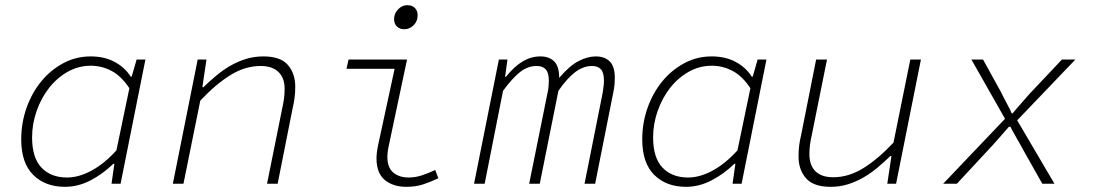

<svg xmlns="http://www.w3.org/2000/svg" viewBox="-20 -710 4240 742"><path d="M231 12Q155 12 108.5 -34Q62 -80 62 -171Q62 -235 82.5 -293Q103 -351 139 -395Q175 -439 224 -465.5Q273 -492 330 -492Q384 -492 423.5 -470.5Q463 -449 485 -414H489L508 -480H542L446 0H411L422 -77H418Q378 -38 330 -13Q282 12 231 12ZM239 -24Q285 -24 334.5 -51Q384 -78 430 -129L480 -369Q449 -416 411 -436Q373 -456 331 -456Q283 -456 241.5 -432.5Q200 -409 169.5 -370Q139 -331 121.5 -281Q104 -231 104 -179Q104 -100 140.5 -62Q177 -24 239 -24Z M648 0 744 -480H778L762 -373H766Q790 -396 815.5 -417.5Q841 -439 869.5 -455.5Q898 -472 930 -482Q962 -492 998 -492Q1064 -492 1092.5 -459Q1121 -426 1121 -375Q1121 -352 1118.5 -332.5Q1116 -313 1111 -292L1053 0H1012L1070 -288Q1075 -310 1077.5 -328.5Q1080 -347 1080 -367Q1080 -409 1056 -432Q1032 -455 987 -455Q927 -455 870 -419.5Q813 -384 754 -321L689 0Z M1550 12Q1499 12 1467 -14.5Q1435 -41 1435 -98Q1435 -119 1441 -148L1505 -444H1319L1327 -480H1553L1481 -140Q1479 -130 1478 -121.5Q1477 -113 1477 -105Q1477 -62 1500 -43Q1523 -24 1559 -24Q1585 -24 1609.5 -32Q1634 -40 1662 -53L1674 -21Q1644 -7 1615.5 2.5Q1587 12 1550 12ZM1543 -597Q1525 -597 1514 -607.5Q1503 -618 1503 -636Q1503 -658 1518.5 -674Q1534 -690 1554 -690Q1573 -690 1583.5 -679Q1594 -668 1594 -651Q1594 -628 1578.5 -612.5Q1563 -597 1543 -597Z M1812 0 1908 -480H1941L1932 -413H1935Q1968 -454 2000.5 -473Q2033 -492 2068 -492Q2102 -492 2121.5 -473Q2141 -454 2141 -409Q2181 -456 2216 -474Q2251 -492 2282 -492Q2317 -492 2336.5 -472.5Q2356 -453 2356 -409Q2356 -397 2355 -384.5Q2354 -372 2350 -352L2280 0H2239L2309 -351Q2311 -365 2312.5 -376Q2314 -387 2314 -398Q2314 -429 2302.5 -442Q2291 -455 2268 -455Q2234 -455 2202.5 -431Q2171 -407 2138 -359L2066 0H2025L2096 -351Q2099 -365 2100 -376Q2101 -387 2101 -398Q2101 -429 2089 -442Q2077 -455 2054 -455Q2019 -455 1989 -431Q1959 -407 1924 -359L1853 0Z M2631 12Q2555 12 2508.5 -34Q2462 -80 2462 -171Q2462 -235 2482.5 -293Q2503 -351 2539 -395Q2575 -439 2624 -465.5Q2673 -492 2730 -492Q2784 -492 2823.5 -470.5Q2863 -449 2885 -414H2889L2908 -480H2942L2846 0H2811L2822 -77H2818Q2778 -38 2730 -13Q2682 12 2631 12ZM2639 -24Q2685 -24 2734.5 -51Q2784 -78 2830 -129L2880 -369Q2849 -416 2811 -436Q2773 -456 2731 -456Q2683 -456 2641.5 -432.5Q2600 -409 2569.5 -370Q2539 -331 2521.5 -281Q2504 -231 2504 -179Q2504 -100 2540.5 -62Q2577 -24 2639 -24Z M3190 12Q3124 12 3095 -21Q3066 -54 3066 -105Q3066 -128 3068.5 -148Q3071 -168 3076 -188L3134 -480H3176L3118 -192Q3113 -170 3110.5 -152Q3108 -134 3108 -114Q3108 -71 3131.5 -48Q3155 -25 3200 -25Q3260 -25 3317 -60.5Q3374 -96 3433 -159L3498 -480H3539L3443 0H3409L3425 -107H3421Q3397 -84 3371.5 -62.5Q3346 -41 3317.5 -24.5Q3289 -8 3257.5 2Q3226 12 3190 12Z M3625 0 3864 -251 3734 -480H3779L3848 -355Q3848 -354 3854.5 -341.5Q3861 -329 3869 -314Q3877 -299 3883.5 -286Q3890 -273 3890 -272H3894Q3894 -273 3905 -286Q3916 -299 3929.5 -314Q3943 -329 3954 -342Q3965 -355 3966 -355L4084 -480H4136L3911 -245L4055 0H4008L3933 -133Q3933 -134 3925.5 -147Q3918 -160 3909 -176Q3900 -192 3892.5 -205.5Q3885 -219 3885 -220H3879Q3878 -219 3867 -206.5Q3856 -194 3843.5 -179.5Q3831 -165 3820 -153Q3809 -141 3808 -140L3678 0Z"/></svg>

Font: Source Code Pro Light
Style: Italic
Weight: 300
Italic angle: -11°
Monospace: yes
Designer: Paul D. Hunt, Teo Tuominen
Foundry: Adobe Systems Incorporated
Version: Version 1.050;PS 1.000;hotconv 16.6.51;makeotf.lib2.5.65220